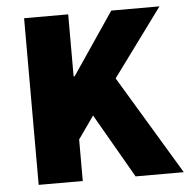

<svg xmlns="http://www.w3.org/2000/svg" viewBox="-49 -698 736 746"><g transform="rotate(-5 319.0 -325.0)"><path d="M72 0H244V-162L306 -250L450 0H638L406 -386L600 -650H412L248 -408H244V-650H72Z"/></g></svg>

Font: Source Sans Pro Black
Style: Regular
Weight: 900
Designer: Paul D. Hunt
Foundry: Adobe Systems Incorporated
Version: Version 3.006;hotconv 1.0.111;makeotfexe 2.5.65597